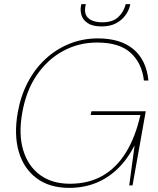

<svg xmlns="http://www.w3.org/2000/svg" viewBox="-20 -898 765 930"><path d="M315 12Q220 12 157.5 -34.5Q95 -81 71 -163Q47 -245 66 -353Q80 -433 114.5 -499Q149 -565 200.5 -612.5Q252 -660 316.5 -686Q381 -712 454 -712Q564 -712 626.5 -659.5Q689 -607 699 -508H677Q668 -591 613.5 -641.5Q559 -692 450 -692Q362 -692 286.5 -651.5Q211 -611 159 -535.5Q107 -460 88 -353Q69 -248 92.5 -170.5Q116 -93 174 -50.5Q232 -8 319 -8Q409 -8 476.5 -46.5Q544 -85 590 -159.5Q636 -234 660 -341H419L423 -359H686L622 0H606L632 -194Q598 -127 550.5 -81Q503 -35 444 -11.5Q385 12 315 12ZM472 -770Q429 -770 405.5 -785.5Q382 -801 375 -823.5Q368 -846 372 -868L374 -878H396Q384 -833 406.5 -811.5Q429 -790 476 -790Q525 -790 552 -814.5Q579 -839 589 -878H611L609 -869Q604 -847 587.5 -824Q571 -801 542.5 -785.5Q514 -770 472 -770Z"/></svg>

Font: DM Sans 24pt Thin
Style: Italic
Weight: 250
Italic angle: -10°
Designer: Colophon Foundry, Jonny Pinhorn
Foundry: Colophon Foundry
Version: Version 4.004;gftools[0.9.30]